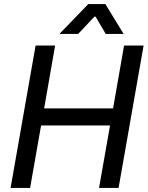

<svg xmlns="http://www.w3.org/2000/svg" viewBox="-20 -924 726 944"><path d="M155 -700H251L197 -391H536L590 -700H686L563 0H467L521 -307H182L128 0H32ZM414 -904H498L588 -757H500L450 -842H444L364 -757H272Z"/></svg>

Font: Chakra Petch Medium
Style: Italic
Weight: 500
Italic angle: -10°
Designer: Katatrad Aksorn Co.,Ltd.
Foundry: Cadson Demak Co.,Ltd.
Version: Version 1.000; ttfautohint (v1.6)